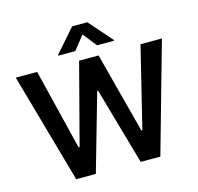

<svg xmlns="http://www.w3.org/2000/svg" viewBox="-130 -1090 1268 1228"><g transform="rotate(-15 503.5 -475.5)"><path d="M782 0H652L506.4 -510.3H500.7L354.8 0H224.8L19.5 -727.3H161.2L292.3 -192.8H299L438.9 -727.3H567.8L708.1 -192.5H714.5L845.5 -727.3H987.2ZM687.9 -792.6H575.3L503.2 -883.5L431.1 -792.6H318.5V-797.6L452.8 -951H553.3L687.9 -797.6Z"/></g></svg>

Font: Linik Sans SemiBold
Style: Regular
Weight: 600
Designer: Rasmus Andersson (font), Cristiano Sobral (main changes)
Foundry: rsms
Version: Version 3.018;June 1, 2022;FontCreator 14.0.0.2814 64-bit; t